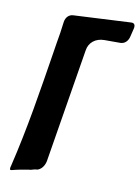

<svg xmlns="http://www.w3.org/2000/svg" viewBox="-83 -793 614 840"><g transform="rotate(10 224.0 -372.5)"><path d="M447 -712C448 -715 448 -719 448 -722C448 -729 444 -736 433 -736H431L175 -723C157 -722 143 -708 140 -687C136 -654 131 -620 125 -588L119 -550C91 -374 64 -200 22 -26C21 -22 20 -19 20 -16C20 -12 21 -9 23 -9C25 -9 28 -9 31 -10C53 -16 77 -20 101 -24L110 -25C119 -28 128 -30 136 -31L135 -30C154 -34 168 -51 173 -74L256 -581C261 -617 290 -640 329 -640H399C418 -640 433 -653 438 -675Z"/></g></svg>

Font: Bangerz
Style: Regular
Weight: 400
Designer: vernon adams
Foundry: Vernon Adams
Version: Version 2.10;December 28, 2023;FontCreator 13.0.0.2683 64-bi